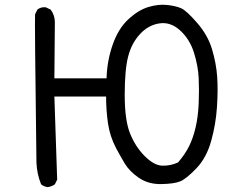

<svg xmlns="http://www.w3.org/2000/svg" viewBox="-20 -763 1040 805"><path d="M179.7 21.5Q164.1 19.5 152.3 9.8Q134.8 -33.2 132.8 -82Q125 -685.5 127 -703.1L136.7 -722.7Q150.4 -734.4 171.9 -732.4L192.4 -722.7Q210 -699.2 210 -669.9L208 -434.6H426.8Q428.7 -506.8 452.1 -574.7Q475.6 -642.6 517.6 -681.6Q559.6 -720.7 601.6 -733.4Q643.6 -746.1 680.2 -742.2Q716.8 -738.3 739.3 -728.5Q761.7 -718.8 806.6 -667Q851.6 -615.2 869.1 -556.2Q886.7 -497.1 890.6 -440.9Q894.5 -384.8 889.6 -313Q884.8 -241.2 865.2 -171.4Q845.7 -101.6 803.7 -57.6Q761.7 -13.7 736.3 -2.9Q710.9 7.8 656.2 8.8Q601.6 9.8 562 -17.6Q522.5 -44.9 502.9 -77.6Q483.4 -110.4 465.8 -143.6Q440.4 -192.4 432.6 -247.1Q424.8 -301.8 424.8 -358.4H208L219.7 -9.8L210 9.8Q196.3 19.5 179.7 21.5ZM726.6 -82Q755.9 -116.2 772.5 -149.4Q789.1 -182.6 799.8 -227.5Q810.5 -272.5 813 -328.6Q815.4 -384.8 813 -436Q810.5 -487.3 793 -543Q775.4 -598.6 735.4 -635.3Q695.3 -671.9 648.9 -665Q602.5 -658.2 567.4 -620.6Q532.2 -583 517.6 -527.3Q502.9 -471.7 502.9 -365.2Q502.9 -258.8 525.4 -203.1Q547.9 -147.5 586.9 -108.4Q626 -69.3 660.6 -68.4Q695.3 -67.4 726.6 -82Z"/></svg>

Font: NaikaiFont
Style: Regular-Lite
Weight: 400
Version: Version 1.67